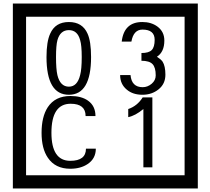

<svg xmlns="http://www.w3.org/2000/svg" viewBox="-20 -980 1195 1090"><path d="M1103 90H53V-960H1103ZM1028 15V-885H128V15ZM497 -656Q497 -442 371 -442Q244 -442 244 -656Q244 -744 265 -789Q294 -855 371 -855Q448 -855 477 -789Q497 -745 497 -656ZM444 -656Q444 -723 435 -752Q420 -809 371 -809Q322 -809 306 -752Q298 -723 298 -656Q298 -587 306 -553Q322 -488 371 -488Q419 -488 435 -554Q444 -587 444 -656ZM919 -556Q919 -504 880.5 -473Q842 -442 789 -442Q734 -442 700 -471Q662 -502 662 -554H721Q727 -485 790 -485Q818 -485 841 -504.5Q864 -524 864 -552Q864 -597 846 -616Q828 -635 783 -635V-679Q825 -679 841.5 -696Q858 -713 858 -754Q858 -812 789 -812Q738 -812 726 -744H671Q684 -855 788 -855Q839 -855 874 -829Q913 -800 913 -750Q913 -685 871 -658Q895 -642 903 -630Q919 -605 919 -556ZM524 -136Q524 -80 478 -49Q438 -22 379 -22Q294 -22 252 -84Q216 -136 216 -226Q216 -317 251 -371Q293 -435 380 -435Q442 -435 479 -409Q522 -379 522 -321H466Q466 -391 381 -391Q272 -391 272 -226Q272 -67 379 -67Q468 -67 468 -136ZM845 -30H794V-361Q748 -323 708 -315V-361Q759 -378 790 -427H845Z"/></svg>

Font: Unicode BMP Fallback SIL
Style: Regular
Weight: 400
Foundry: NRSI, SIL International
Version: Version 5.1 Based on Unicode 5.1